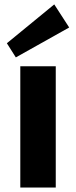

<svg xmlns="http://www.w3.org/2000/svg" viewBox="-20 -835 339 855"><path d="M228.3 -540V0H70.4V-540ZM288.1 -712.6 50.5 -579.4 10.6 -642.4 221.6 -815.4Z"/></svg>

Font: Pathway Extreme 8pt Thin
Style: Regular
Weight: 100
Designer: Eduardo Rodriguez Tunni
Foundry: Eduardo Rodriguez Tunni
Version: Version 1.000